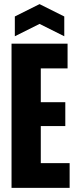

<svg xmlns="http://www.w3.org/2000/svg" viewBox="-20 -912 375 932"><path d="M36 0V-700H308V-580H178V-416H297V-300H178V-120H318V0ZM52 -736V-832L172 -892L292 -832V-736L172 -796Z"/></svg>

Font: Tektur Condensed SemiBold
Style: Regular
Weight: 600
Width: 3
Designer: Adam Jagosz
Foundry: Adam Jagosz
Version: Version 1.005;gftools[0.9.30]